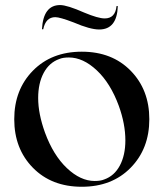

<svg xmlns="http://www.w3.org/2000/svg" viewBox="-20 -712 639 744"><path d="M107.4 -438Q179.7 -511.7 296.9 -511.7Q414.1 -511.7 486.3 -438Q558.6 -364.3 558.6 -250Q558.6 -135.7 486.3 -62Q414.1 11.7 296.9 11.7Q179.7 11.7 107.4 -62Q35.2 -135.7 35.2 -250Q35.2 -364.3 107.4 -438ZM383.8 -16.6Q422.9 -30.3 444.3 -70.3Q465.8 -110.4 465.8 -168Q465.8 -231.4 440.4 -301.8Q408.2 -389.6 355 -439.5Q301.8 -489.3 247.1 -489.3Q223.6 -489.3 210 -483.4Q170.9 -469.7 149.4 -429.7Q127.9 -389.6 127.9 -332Q127.9 -271.5 154.3 -198.2Q186.5 -110.4 239.3 -60.5Q292 -10.7 346.7 -10.7Q370.1 -10.7 383.8 -16.6ZM265.6 -625Q211.9 -645.5 194.3 -645.5Q157.2 -645.5 147.5 -598.6H142.6Q147.5 -692.4 212.9 -692.4Q240.2 -692.4 306.6 -663.1Q360.4 -640.6 385.7 -640.6Q426.8 -640.6 431.6 -688.5H436.5Q433.6 -597.7 364.3 -597.7Q329.1 -597.7 265.6 -625Z"/></svg>

Font: Olivea
Style: LigaturesFont
Weight: 400
Designer: Achmad Aprilia Pratama
Version: Version 001.000